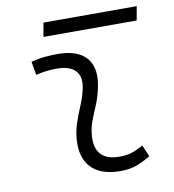

<svg xmlns="http://www.w3.org/2000/svg" viewBox="-78 -738 741 817"><g transform="rotate(-10 293.0 -329.5)"><path d="M487.3 -81.1 508.8 -31.2Q481 -14.2 450.2 -2.2Q419.4 9.8 379.4 9.8Q294.9 9.8 253.4 -31.7Q211.9 -73.2 216.8 -153.3Q219.2 -189.9 231 -224.6Q242.7 -259.3 256.6 -292Q270.5 -324.7 277.8 -355Q292 -410.2 267.6 -438.5Q243.2 -466.8 184.6 -466.8Q138.2 -466.8 95.2 -455.6L85 -513.7Q113.8 -522 142.6 -524.7Q171.4 -527.3 200.2 -527.3Q289.1 -527.3 326.4 -480.7Q363.8 -434.1 341.8 -345.2Q333.5 -310.5 320.6 -280.5Q307.6 -250.5 296.6 -221.2Q285.6 -191.9 283.2 -157.7Q275.9 -51.3 385.3 -51.3Q414.1 -51.3 435.8 -58.1Q457.5 -64.9 487.3 -81.1ZM153.3 -609.4 164.1 -669.4H566.9L556.2 -609.4Z"/></g></svg>

Font: Cascadia Code PL Light
Style: Italic
Weight: 300
Italic angle: -10°
Monospace: yes
Designer: Aaron Bell
Foundry: Saja Typeworks
Version: Version 2404.023; ttfautohint (v1.8.4)